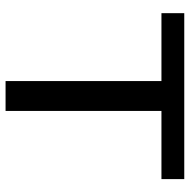

<svg xmlns="http://www.w3.org/2000/svg" viewBox="-16 -682 698 707"><g transform="rotate(90 333.5 -329.0)"><path d="M640 -574H389V0H279V-574H29V-658H640Z"/></g></svg>

Font: Ysabeau Infant Semibold
Style: Regular
Weight: 600
Designer: Christian Thalmann (Catharsis Fonts)
Version: Version 0.003